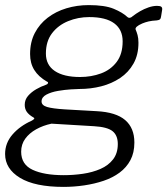

<svg xmlns="http://www.w3.org/2000/svg" viewBox="-35 -558 656 753"><path d="M214 175Q102 175 43.5 139.5Q-15 104 -15 46Q-15 3 14 -30.5Q43 -64 90 -85Q97 -89 99 -92Q101 -95 95 -98Q78 -108 70 -119.5Q62 -131 62 -147Q62 -167 75 -182Q88 -197 107 -208Q126 -219 144 -225Q151 -227 153 -231.5Q155 -236 149 -238Q116 -257 99.5 -283.5Q83 -310 83 -346Q83 -393 101.5 -428.5Q120 -464 152 -488.5Q184 -513 225.5 -525.5Q267 -538 313 -538Q376 -538 411 -523.5Q446 -509 465 -491Q470 -487 475.5 -488.5Q481 -490 486 -495Q499 -505 514.5 -514Q530 -523 547.5 -529Q565 -535 581 -535Q593 -535 597.5 -531.5Q602 -528 601 -520L597 -495Q596 -486 592.5 -482.5Q589 -479 580 -478Q561 -477 548 -474Q535 -471 523 -466Q493 -453 497 -442Q501 -433 504.5 -420.5Q508 -408 508 -390Q508 -343 488.5 -308.5Q469 -274 436 -252Q403 -230 362 -219.5Q321 -209 276 -209Q267 -209 243 -207.5Q219 -206 192.5 -201.5Q166 -197 147 -187Q128 -177 128 -160Q128 -145 149.5 -138.5Q171 -132 220 -129L344 -122Q420 -118 456 -87Q492 -56 492 1Q492 41 476.5 70Q461 99 434 119Q407 139 371.5 151Q336 163 295.5 169Q255 175 214 175ZM215 129Q253 129 290.5 123.5Q328 118 359 104.5Q390 91 408.5 67Q427 43 427 7Q427 -27 406.5 -43.5Q386 -60 334 -63L167 -73Q134 -66 107 -51Q80 -36 64 -14Q48 8 48 37Q48 87 93 108Q138 129 215 129ZM279 -256Q323 -256 361 -270Q399 -284 422.5 -315Q446 -346 446 -396Q446 -442 413 -466.5Q380 -491 315 -491Q271 -491 232 -475Q193 -459 169 -427.5Q145 -396 145 -348Q145 -303 180 -279.5Q215 -256 279 -256Z"/></svg>

Font: Libre Franklin Light
Style: Italic
Weight: 300
Italic angle: -8°
Designer: Pablo Impallari, Rodrigo Fuenzalida, Nhung Nguyen
Foundry: Impallari Type
Version: Version 3.000